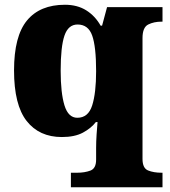

<svg xmlns="http://www.w3.org/2000/svg" viewBox="-20 -566 713 807"><path d="M278 221V160H304Q336 160 360 151Q384 142 384 105V56Q384 29 386 -1Q388 -31 390 -53H383Q363 -27 328.5 -8.5Q294 10 240 10Q145 10 92 -57.5Q39 -125 39 -270Q39 -414 93.5 -480Q148 -546 253 -546Q305 -546 342.5 -522.5Q380 -499 403 -458H409L430 -536H663V-475H659Q627 -475 603 -463Q579 -451 579 -406V102Q579 141 602.5 150.5Q626 160 659 160H663V221ZM305 -71Q351 -71 367.5 -123Q384 -175 384 -267Q384 -370 367.5 -416.5Q351 -463 306 -463Q267 -463 251 -416.5Q235 -370 235 -269Q235 -175 251 -123Q267 -71 305 -71Z"/></svg>

Font: Noto Serif Ethiopic Black
Style: Regular
Weight: 900
Designer: Monotype Design Team
Foundry: Monotype Imaging Inc.
Version: Version 2.102; ttfautohint (v1.8.4.7-5d5b)